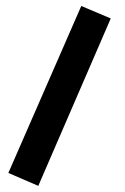

<svg xmlns="http://www.w3.org/2000/svg" viewBox="-20 -413 417 639"><path d="M250.5 -393.1 348.6 -351.6 107.4 205.6 7.8 162.6Z"/></svg>

Font: Vazir UI
Style: Bold-UI
Weight: 700
Designer: Saber Rastikerdar
Foundry: Saber Rastikerdar
Version: Version 30.1.0